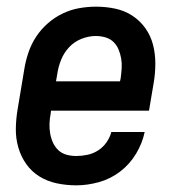

<svg xmlns="http://www.w3.org/2000/svg" viewBox="-20 -548 540 576"><path d="M209 8Q179 8 150.5 2Q122 -4 98.5 -18.5Q75 -33 59 -55.5Q43 -78 35 -105.5Q27 -133 27.5 -162.5Q28 -192 33 -221L53 -341Q57 -366 65.5 -391Q74 -416 88.5 -438Q103 -460 123.5 -478Q144 -496 168 -507.5Q192 -519 217.5 -523.5Q243 -528 268 -528Q298 -528 326 -522Q354 -516 377 -501Q400 -486 416 -463.5Q432 -441 439 -414Q446 -387 446 -357.5Q446 -328 441 -299L427 -216H133L132 -207Q129 -192 128.5 -177Q128 -162 130.5 -147.5Q133 -133 139 -120Q145 -107 155 -97.5Q165 -88 179 -84Q193 -80 209 -80Q225 -80 242 -83.5Q259 -87 274 -96.5Q289 -106 299.5 -121Q310 -136 314 -152H414Q407 -118 388 -86.5Q369 -55 340 -33Q311 -11 276.5 -1.5Q242 8 209 8ZM148 -304H340L342 -313Q344 -328 345 -343Q346 -358 343.5 -372.5Q341 -387 335.5 -400Q330 -413 320 -422.5Q310 -432 296 -436Q282 -440 267 -440Q246 -440 224.5 -431.5Q203 -423 187.5 -406.5Q172 -390 163.5 -369Q155 -348 152 -327Z"/></svg>

Font: Iosevka SS04 Semibold Oblique
Style: Regular
Weight: 600
Italic angle: -9°
Monospace: yes
Designer: Belleve Invis
Foundry: Belleve Invis
Version: Version 19.0.0; ttfautohint (v1.8.4)